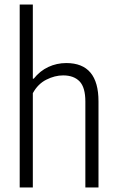

<svg xmlns="http://www.w3.org/2000/svg" viewBox="-20 -828 518 848"><path d="M67 -808H125V-480.5H129Q156.5 -515 193.5 -532.2Q230.5 -549.5 273 -549.5Q415 -549.5 415 -380.5V0H357V-379.5Q357 -442 331.5 -468.5Q306 -495 259 -495Q222 -495 184.8 -476.2Q147.5 -457.5 125 -416.5V0H67Z"/></svg>

Font: Encode Sans Condensed Light
Style: Regular
Weight: 300
Width: 3
Designer: Multiple Designers
Foundry: Impallari Type
Version: Version 2.000